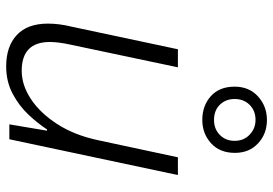

<svg xmlns="http://www.w3.org/2000/svg" viewBox="-148 -704 863 606"><g transform="rotate(90 283.0 -401.5)"><path d="M190 10Q127 10 91 -23.5Q55 -57 55 -122Q55 -140 57.5 -159Q60 -178 65 -198L136 -532H193L121 -191Q113 -154 113 -128Q113 -39 204 -39Q249 -39 293 -68Q337 -97 372 -151Q407 -205 423 -280L477 -532H533L420 0H373L393 -119H389Q371 -91 343 -61Q315 -31 276.5 -10.5Q238 10 190 10ZM359 -609Q314 -609 284 -636Q254 -663 254 -711Q254 -757 285 -785Q316 -813 359 -813Q403 -813 433 -785Q463 -757 463 -712Q463 -664 432.5 -636.5Q402 -609 359 -609ZM359 -646Q388 -646 406.5 -664.5Q425 -683 425 -711Q425 -740 405.5 -758.5Q386 -777 359 -777Q330 -777 311.5 -758.5Q293 -740 293 -711Q293 -683 311 -664.5Q329 -646 359 -646Z"/></g></svg>

Font: Noto Sans Light
Style: Italic
Weight: 300
Italic angle: -12°
Designer: Monotype Design Team
Foundry: Monotype Imaging Inc.
Version: Version 2.013; ttfautohint (v1.8.4.7-5d5b)